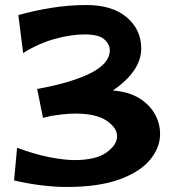

<svg xmlns="http://www.w3.org/2000/svg" viewBox="-20 -729 706 764"><path d="M245 15Q199 15 145.5 8.5Q92 2 36 -11L48 -141Q121 -114 179.5 -103Q238 -92 276 -92Q362 -92 404 -122.5Q446 -153 446 -187Q446 -220 404.5 -248.5Q363 -277 280 -277Q254 -277 229 -274Q204 -271 184 -268Q168 -264 151 -260L128 -375Q266 -400 341.5 -438.5Q417 -477 417 -529Q417 -552 395.5 -572Q374 -592 316 -592Q262 -592 197.5 -574Q133 -556 72 -518L53 -669Q112 -686 183 -697.5Q254 -709 324 -709Q427 -709 484.5 -660Q542 -611 542 -536Q542 -491 513 -448.5Q484 -406 429 -369Q492 -364 533.5 -338.5Q575 -313 596 -275.5Q617 -238 617 -196Q617 -141 576.5 -92.5Q536 -44 453.5 -14.5Q371 15 245 15Z"/></svg>

Font: Marhey SemiBold
Style: Regular
Weight: 600
Designer: Nur Syamsi & Bustanul Arifin
Foundry: Namelatype
Version: Version 1.000; ttfautohint (v1.8.4.7-5d5b)